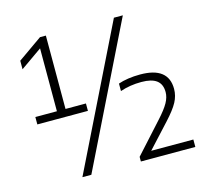

<svg xmlns="http://www.w3.org/2000/svg" viewBox="-121 -948 1232 1153"><g transform="rotate(-15 495.0 -371.0)"><path d="M260 -354H387V-308H72.5V-354H206.5V-745L72.5 -651V-704L223.5 -810H260ZM252 68 682.5 -808H738L307.5 68ZM954 22V68H615.5V39L784 -147Q829.5 -197 848.2 -230.8Q867 -264.5 867 -296.5Q867 -345.5 836 -369Q805 -392.5 741.5 -392.5Q670 -392.5 609.5 -371.5V-418Q636.5 -427.5 671.8 -432.8Q707 -438 746 -438Q921 -438 921 -302Q921 -259.5 900 -220.2Q879 -181 826 -123.5L692 22Z"/></g></svg>

Font: Encode Sans Expanded Light
Style: Regular
Weight: 300
Width: 7
Designer: Multiple Designers
Foundry: Impallari Type
Version: Version 2.000